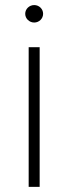

<svg xmlns="http://www.w3.org/2000/svg" viewBox="-20 -730 267 750"><path d="M92 0H134.9V-545.5H92ZM113.6 -642C132.8 -642 148.4 -657.3 148.4 -676.1C148.4 -695 132.8 -710.2 113.6 -710.2C94.5 -710.2 78.5 -695 78.5 -676.1C78.5 -657.3 94.5 -642 113.6 -642Z"/></svg>

Font: Karasuma Gothic
Style: Thin
Weight: 200
Designer: Rasmus Andersson / Ryoko Ishizuka
Foundry: rsms
Version: Version 1.00